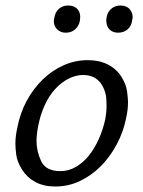

<svg xmlns="http://www.w3.org/2000/svg" viewBox="-20 -669 522 699"><path d="M181 10Q139 10 108.5 -6.5Q78 -23 60 -52Q42 -81 39 -106.5Q36 -132 36 -145Q36 -173 43 -204Q53 -257 77 -301.5Q101 -346 135.5 -379.5Q170 -413 212 -431.5Q254 -450 300 -450Q341 -450 372 -434.5Q403 -419 421 -391Q439 -363 442.5 -337Q446 -311 446 -297Q446 -269 439 -238Q429 -188 404.5 -142.5Q380 -97 346.5 -63.5Q313 -30 271 -10Q229 10 181 10ZM200 -46Q230 -46 256.5 -61.5Q283 -77 303.5 -102.5Q324 -128 339.5 -162.5Q355 -197 363 -234Q368 -261 368 -285Q368 -292 367 -310Q366 -328 356.5 -349.5Q347 -371 328.5 -383.5Q310 -396 283 -396Q256 -396 229.5 -382.5Q203 -369 181 -345Q159 -321 143 -286.5Q127 -252 119 -210Q113 -180 113 -155Q113 -118 130 -82Q147 -46 200 -46ZM220 -550Q208 -550 199 -554.5Q190 -559 184.5 -566Q179 -573 177.5 -580Q176 -587 176 -591Q176 -598 178 -605Q181 -625 194.5 -637Q208 -649 229 -649Q240 -649 249 -645Q258 -641 263.5 -634Q269 -627 270.5 -619.5Q272 -612 272 -607Q272 -601 271 -595Q268 -575 254 -562.5Q240 -550 220 -550ZM410 -550Q398 -550 389 -554.5Q380 -559 375 -566Q370 -573 368.5 -581Q367 -589 367 -594Q367 -600 368 -605Q371 -625 385 -637Q399 -649 419 -649Q430 -649 439 -645Q448 -641 453.5 -634Q459 -627 461 -619.5Q463 -612 463 -607Q463 -602 461 -595Q459 -575 445 -562.5Q431 -550 410 -550Z"/></svg>

Font: Isabella Sans
Style: Italic
Weight: 400
Italic angle: -12°
Designer: Christian Thalmann (Catharsis Fonts), Cristiano Sobral
Foundry: The Isabella Sans Project Authors
Version: Version 2.026; ttfautohint (v1.8.4.7-5d5b-dirty)